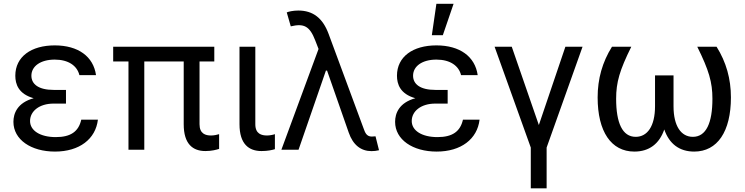

<svg xmlns="http://www.w3.org/2000/svg" viewBox="-20 -793 3944 1017"><path d="M329.5 -284.1V-316.8H264.2C185 -316.8 146.3 -346.6 146.3 -392C146.3 -442.5 195 -477.3 269.9 -477.3C343 -477.3 388.8 -444.2 400.6 -394.9H488.6C474.8 -493.6 394.2 -552.6 269.9 -552.6C145.6 -552.6 61.1 -492.9 61.1 -392C61.1 -347.7 77.4 -295.5 158.4 -272.7C71.7 -248.9 51.1 -192.1 51.1 -147.7C51.1 -53.3 144.5 9.9 271.3 9.9C400.6 9.9 486.5 -56.5 498.6 -159.1H410.5C396.3 -96.6 355.1 -66.8 275.6 -66.8C193.2 -66.8 139.2 -100.9 139.2 -152C139.2 -203.5 187.5 -244.3 264.2 -244.3H329.5Z M1115.1 -545.5H579.5V-467.3H660.5V0H744.3V-467.3H953.1V-134.9C953.1 -29.8 1001.4 7.1 1068.2 7.1C1102.3 7.1 1126.4 0 1140.6 -4.3V-82.4C1132.1 -79.5 1113.6 -75.3 1098 -75.3C1069.6 -75.3 1036.9 -83.8 1036.9 -134.9V-467.3H1115.1Z M1248.6 -545.5V-134.9C1248.6 -29.8 1298.3 7.1 1365.1 7.1C1399.1 7.1 1421.9 1.4 1436.1 -2.8V-82.4C1429 -79.5 1409.1 -75.3 1394.9 -75.3C1365.1 -75.3 1332.4 -83.8 1332.4 -134.9V-545.5Z M1947.8 7.5C1960.2 7.8 1973.7 6 1987.6 2.8L1969.1 -71C1964.8 -71 1954.9 -69.6 1949.2 -69.6C1920.8 -69.6 1913.4 -92.3 1906.6 -110.8L1720.5 -613.6C1689.6 -697.1 1638.1 -737.2 1560 -737.2C1531.6 -737.2 1507.5 -731.2 1498.9 -727.3L1520.2 -653.4C1589.8 -670.1 1620.4 -654.8 1649.5 -579.5L1667.3 -533.7L1470.5 0H1561.4L1706.3 -419H1712.4L1827.1 -90.9C1850.1 -24.1 1892.8 7.5 1947.8 7.5Z M2351.2 -284.1V-316.8H2285.9C2206.7 -316.8 2168 -346.6 2168 -392C2168 -442.5 2216.6 -477.3 2291.5 -477.3C2364.7 -477.3 2410.5 -444.2 2422.2 -394.9H2510.3C2496.4 -493.6 2415.8 -552.6 2291.5 -552.6C2167.3 -552.6 2082.7 -492.9 2082.7 -392C2082.7 -347.7 2099.1 -295.5 2180 -272.7C2093.4 -248.9 2072.8 -192.1 2072.8 -147.7C2072.8 -53.3 2166.2 9.9 2293 9.9C2422.2 9.9 2508.2 -56.5 2520.2 -159.1H2432.2C2418 -96.6 2376.8 -66.8 2297.2 -66.8C2214.8 -66.8 2160.9 -100.9 2160.9 -152C2160.9 -203.5 2209.2 -244.3 2285.9 -244.3H2351.2ZM2267.4 -606.5H2325.6L2382.5 -772.7H2291.5Z M2599.8 -545.5 2791.5 -11.4V204.5H2875.4V-11.4L3065.7 -545.5H2974.8L2834.2 -130.7L2690.7 -545.5Z M3221.6 -545.5C3170.5 -463.8 3145.6 -375.4 3145.6 -277C3145.6 -95.9 3217.3 9.9 3340.2 9.9C3418.3 9.9 3472.3 -30.9 3498.6 -107.2C3524.9 -30.9 3578.8 9.9 3657 9.9C3779.8 9.9 3851.6 -95.9 3851.6 -277C3851.6 -375.4 3826.7 -463.8 3775.6 -545.5H3673.3C3735.1 -420.8 3753.6 -357.2 3753.6 -269.9C3753.6 -142 3720.5 -68.2 3649.9 -68.2C3588.1 -68.2 3547.6 -124.6 3547.6 -230.1V-393.5H3449.6V-230.1C3449.6 -124.6 3409.1 -68.2 3347.3 -68.2C3276.6 -68.2 3243.6 -142 3243.6 -269.9C3243.6 -357.2 3262.1 -420.8 3323.9 -545.5Z"/></svg>

Font: Karasuma Gothic
Style: Regular
Weight: 400
Designer: Rasmus Andersson, Ryoko Nishizuka
Foundry: Genbu
Version: Version 1.00